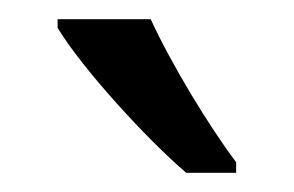

<svg xmlns="http://www.w3.org/2000/svg" viewBox="-20 -786 306 200"><path d="M137 -766H40V-757C66 -714 134 -640 174 -606H226V-617C198 -654 158 -720 137 -766Z"/></svg>

Font: Noto Sans Sinhala ExtraCondensed
Style: Regular
Weight: 400
Width: 2
Designer: Jelle Bosma - Monotype Design Team
Foundry: Monotype Imaging Inc.
Version: Version 2.006